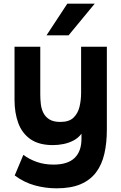

<svg xmlns="http://www.w3.org/2000/svg" viewBox="-20 -781 656 1044"><path d="M288 243Q227 243 169 227Q111 211 60 173L107 61Q139 85 180 99.5Q221 114 271 114Q348 114 385.5 78Q423 42 423 -26V-54Q406 -31 380.5 -17.5Q355 -4 326 2Q297 8 268 8Q192 8 146 -24Q100 -56 79.5 -111.5Q59 -167 59 -238V-527H199V-267Q199 -241 202 -215Q205 -189 216 -167Q227 -145 249 -131.5Q271 -118 308 -118Q356 -118 380 -141.5Q404 -165 412.5 -201Q421 -237 421 -276V-527H561V-76Q561 -4 547.5 55Q534 114 502.5 156Q471 198 418.5 220.5Q366 243 288 243ZM233 -589 346 -761H495L353 -589Z"/></svg>

Font: Onest
Style: Bold
Weight: 700
Designer: Dmitri Voloshin, Andrey Kudryavtsev
Foundry: Dmitri Voloshin, Andrey Kudryavtsev
Version: Version 1.000;gftools[0.9.33]